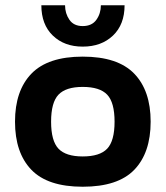

<svg xmlns="http://www.w3.org/2000/svg" viewBox="-20 -699 629 729"><path d="M294 -522Q224 -522 180.5 -564Q137 -606 137 -679H227Q227 -648 243.5 -624Q260 -600 294 -600Q329 -600 346 -624Q363 -648 363 -679H453Q453 -606 409 -564Q365 -522 294 -522ZM294 10Q161 10 99 -54.5Q37 -119 37 -237Q37 -355 99.5 -419.5Q162 -484 294 -484Q427 -484 489.5 -419.5Q552 -355 552 -237Q552 -119 490 -54.5Q428 10 294 10ZM294 -105Q359 -105 387 -134.5Q415 -164 415 -237Q415 -310 387 -339.5Q359 -369 294 -369Q230 -369 202 -339.5Q174 -310 174 -237Q174 -164 202 -134.5Q230 -105 294 -105Z"/></svg>

Font: Kanit Medium
Style: Regular
Weight: 500
Designer: Katatrad Team
Foundry: CadsonDemak
Version: Version 2.000; ttfautohint (v1.8.3)